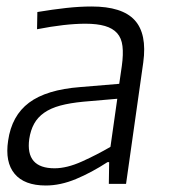

<svg xmlns="http://www.w3.org/2000/svg" viewBox="-20 -566 530 591"><path d="M121 5Q55 5 25 -31Q-5 -67 5 -133Q16 -210 69.5 -250Q123 -290 227 -298L347 -308L355 -363Q360 -399 357 -424Q354 -449 340.5 -464Q327 -479 303 -486Q279 -493 243 -493Q181 -493 94 -476L95 -529Q143 -537 184 -541.5Q225 -546 262 -546Q356 -546 394.5 -504Q433 -462 421 -374L368 0H315L316 -67H311Q262 -35 214 -15Q166 5 121 5ZM148 -48Q186 -48 232.5 -69Q279 -90 320 -114L341 -262L237 -253Q195 -249 165.5 -241Q136 -233 116 -219Q96 -205 85 -185Q74 -165 70 -138Q58 -48 148 -48Z"/></svg>

Font: Plata Sans Light
Style: Italic
Weight: 300
Italic angle: -8°
Designer: Pablo Impallari, Andres Torresi, & Cristiano Sobral
Foundry: Pablo Impallari, Andres Torresi, & Cristiano Sobral
Version: Version 1.00;December 28, 2019;FontCreator 12.0.0.2547 64-bi